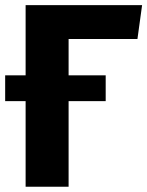

<svg xmlns="http://www.w3.org/2000/svg" viewBox="-24 -713 563 733"><path d="M-4.3 -425.5H379.5V-326.8H73.8H-4.3ZM73.8 0V-693.4L237.9 -598.7V0ZM73.8 -693.4H518.5L500.7 -564H221.9Z"/></svg>

Font: Fira Sans Variable
Style: Regular
Weight: 400
Designer: Carrois Corporate & Edenspiekermann AG
Foundry: Carrois Corporate GbR & Edenspiekermann AG
Version: Version 4.202